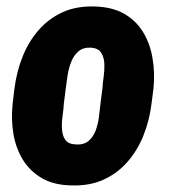

<svg xmlns="http://www.w3.org/2000/svg" viewBox="-20 -558 519 588"><path d="M18.6 -239.3 24.4 -288.1Q31.2 -339.4 49.3 -384.8Q67.4 -430.2 97.9 -465.3Q128.4 -500.5 171.1 -520.3Q213.9 -540 270.5 -538.1Q323.7 -536.6 360.1 -515.9Q396.5 -495.1 418 -460Q439.5 -424.8 447 -380.6Q454.6 -336.4 450.2 -288.6L443.8 -238.8Q437.5 -188.5 419.2 -142.8Q400.9 -97.2 370.4 -62.3Q339.8 -27.3 297.1 -7.8Q254.4 11.7 198.2 9.8Q145 8.8 108.6 -12.2Q72.3 -33.2 50.5 -68.1Q28.8 -103 21.2 -147.2Q13.7 -191.4 18.6 -239.3ZM181.6 -288.6 175.3 -238.8Q174.8 -225.1 171.9 -205.1Q168.9 -185.1 169.7 -164.8Q170.4 -144.5 179.2 -130.9Q188 -117.2 210 -115.7Q235.8 -113.8 250.5 -125.7Q265.1 -137.7 272.5 -157Q279.8 -176.3 282.7 -198Q285.6 -219.7 287.6 -239.3L293.9 -289.1Q294.4 -302.2 297.4 -322.3Q300.3 -342.3 299.6 -362.3Q298.8 -382.3 289.8 -396.5Q280.8 -410.6 258.3 -412.1Q234.9 -413.1 220.5 -400.9Q206.1 -388.7 198.2 -368.9Q190.4 -349.1 187 -327.6Q183.6 -306.2 181.6 -288.6Z"/></svg>

Font: Roboto Condensed Black
Style: Italic
Weight: 900
Italic angle: -12°
Designer: Christian Robertson
Foundry: Google
Version: Version 3.008; 2023